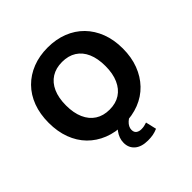

<svg xmlns="http://www.w3.org/2000/svg" viewBox="-232 -901 1290 1290"><g transform="rotate(-45 412.5 -256.5)"><path d="M413 11Q333 11 268 -15Q203 -41 156.5 -88.5Q110 -136 85 -203Q60 -270 60 -353Q60 -436 85 -503Q110 -570 157 -617.5Q204 -665 269 -690.5Q334 -716 413 -716Q492 -716 557 -690.5Q622 -665 668.5 -617.5Q715 -570 740.5 -503.5Q766 -437 766 -354Q766 -271 740.5 -204Q715 -137 668.5 -88.5Q622 -40 557 -14.5Q492 11 413 11ZM413 -126Q472 -126 513.5 -153Q555 -180 577.5 -231Q600 -282 600 -353Q600 -425 578 -475.5Q556 -526 514 -552.5Q472 -579 413 -579Q354 -579 312 -552.5Q270 -526 247.5 -475.5Q225 -425 225 -353Q225 -282 247.5 -231Q270 -180 312 -153Q354 -126 413 -126ZM449 203Q388 203 354.5 174.5Q321 146 321 98Q321 54 350.5 14.5Q380 -25 428 -46L476 0Q460 8 447 20Q434 32 427 45.5Q420 59 420 74Q420 97 434.5 107.5Q449 118 470 118Q485 118 497.5 115.5Q510 113 524 108L542 185Q519 195 497.5 199Q476 203 449 203Z"/></g></svg>

Font: Nunito Sans 9pt ExtraBold
Style: Regular
Weight: 800
Version: Version 3.101;gftools[0.9.27]